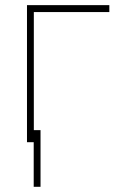

<svg xmlns="http://www.w3.org/2000/svg" viewBox="-20 -548 463 740"><path d="M401.4 -528.3C401.4 -528.3 84 -528.3 84 -528.3C84 -528.3 84 0 84 0C84 0 110.4 0 110.4 0C110.4 0 110.4 -501.5 110.4 -501.5C110.4 -501.5 401.4 -501.5 401.4 -501.5C401.4 -501.5 401.4 -528.3 401.4 -528.3ZM136.2 -46.4C136.2 -46.4 109.9 -46.4 109.9 -46.4C109.9 -46.4 109.9 171.9 109.9 171.9C109.9 171.9 136.2 171.9 136.2 171.9C136.2 171.9 136.2 -46.4 136.2 -46.4Z"/></svg>

Font: WOX
Style: Regular
Weight: 500
Designer: Google
Foundry: ""
Version: ""